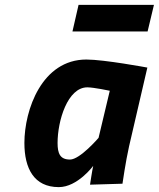

<svg xmlns="http://www.w3.org/2000/svg" viewBox="-20 -756 651 787"><path d="M585 -627 611 -736H302L277 -627ZM338 -398C364 -398 430 -384 430 -384L384 -191C384 -191 308 -102 267 -102C226 -102 216 -127 216 -170C216 -261 257 -398 338 -398ZM221 11C298 11 362 -76 362 -76C358 -59 349 1 349 1L482 -3C482 -3 495 -94 509 -156L584 -479C584 -479 407 -512 334 -512C152 -512 80 -306 80 -170C80 -66 119 11 221 11Z"/></svg>

Font: RazerF5
Style: Bold Italic
Weight: 700
Foundry: Razer Inc.
Version: Version 2